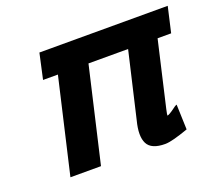

<svg xmlns="http://www.w3.org/2000/svg" viewBox="-99 -682 950 838"><g transform="rotate(-20 376.0 -263.5)"><path d="M536 18Q472 18 454 -17.5Q436 -53 454 -122L525 -427H341L239 13H97L199 -427H130L156 -545H752L725 -427H662L592 -124Q586 -97 587 -95Q595 -95 626 -118Q629 -120 631.5 -122Q634 -124 636 -124.5Q638 -125 640 -126L641 -127L645 -10Q567 18 536 18Z"/></g></svg>

Font: Miedinger
Style: Bold-Italic
Weight: 700
Italic angle: -13°
Version: Version 001.000